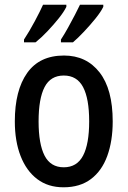

<svg xmlns="http://www.w3.org/2000/svg" viewBox="-20 -786 542 816"><path d="M459 -270Q459 -187 436 -123.5Q413 -60 366.5 -25Q320 10 250 10Q184 10 138 -25Q92 -60 67.5 -123Q43 -186 43 -270Q43 -402 95.5 -476Q148 -550 252 -550Q347 -550 403 -478.5Q459 -407 459 -270ZM144 -270Q144 -174 169.5 -124.5Q195 -75 251 -75Q307 -75 333 -124.5Q359 -174 359 -270Q359 -367 333 -416Q307 -465 251 -465Q195 -465 169.5 -416Q144 -367 144 -270ZM419 -757Q409 -736 386 -707.5Q363 -679 337 -651.5Q311 -624 290 -606H239V-618Q254 -641 269.5 -669Q285 -697 298.5 -723Q312 -749 320 -766H419ZM262 -757Q252 -736 230 -708.5Q208 -681 182 -653.5Q156 -626 131 -606H82V-618Q105 -653 128 -696Q151 -739 163 -766H262Z"/></svg>

Font: Noto Sans Telugu Condensed Medium
Style: Regular
Weight: 500
Width: 3
Designer: Jelle Bosma - Monotype Design Team
Foundry: Monotype Imaging Inc.
Version: Version 2.005; ttfautohint (v1.8.4.7-5d5b)